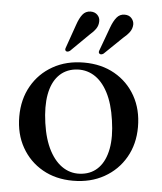

<svg xmlns="http://www.w3.org/2000/svg" viewBox="-51 -720 652 775"><g transform="rotate(5 275.5 -333.0)"><path d="M277 -468Q347.5 -468 401.2 -437.5Q455 -407 485.5 -352.8Q516 -298.5 516 -227.5Q516 -158.5 485 -104.5Q454 -50.5 399.2 -19.8Q344.5 11 273 11Q203 11 149.5 -19.5Q96 -50 65.5 -104Q35 -158 35 -228.5Q35 -298.5 65.8 -352.5Q96.5 -406.5 151 -437.2Q205.5 -468 277 -468ZM308.5 -20.5Q348.5 -25.5 374.5 -53.5Q400.5 -81.5 409.8 -130.2Q419 -179 409 -245.5Q399.5 -313 376 -357.5Q352.5 -402 318.5 -422Q284.5 -442 243 -437Q202 -431.5 176 -403.2Q150 -375 141.2 -326.5Q132.5 -278 142 -211.5Q151.5 -145 175.2 -100.5Q199 -56 233.2 -35.5Q267.5 -15 308.5 -20.5ZM231.5 -617.5Q240.5 -644 252.5 -659.5Q264.5 -675 285 -675.5Q302.5 -675.5 313 -664.8Q323.5 -654 323 -639.5Q323 -622.5 313.8 -609Q304.5 -595.5 288 -581.5L216 -510.5Q212 -507.5 207.5 -506.5Q203 -505.5 199.5 -508Q196 -511 196.2 -514.8Q196.5 -518.5 198.5 -523.5ZM369 -618.5Q378.5 -644.5 391 -659.8Q403.5 -675 423 -675Q441 -675 451 -663.8Q461 -652.5 461 -638.5Q460.5 -621.5 450.8 -608Q441 -594.5 424.5 -581L352 -511Q348 -508 343.2 -507.2Q338.5 -506.5 335.5 -509Q332 -512 332.2 -516Q332.5 -520 334.5 -524.5Z"/></g></svg>

Font: Fraunces 60pt
Style: Regular
Weight: 400
Version: Version 1.000;[b76b70a41]